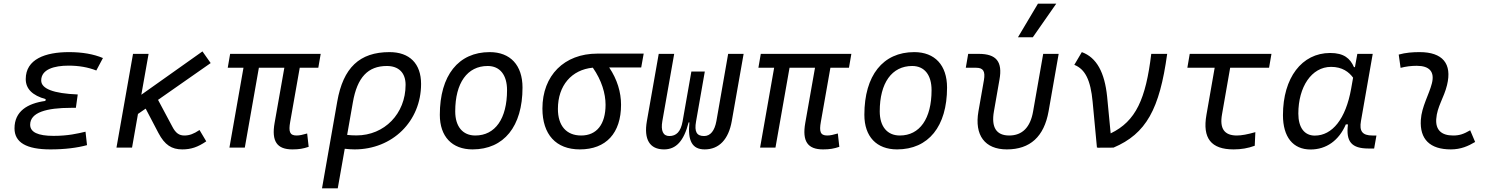

<svg xmlns="http://www.w3.org/2000/svg" viewBox="-20 -815 8243 1060"><path d="M258.3 9.8C338.4 9.8 406.7 1 460.4 -13.7L452.1 -87.9C408.2 -77.6 356 -64.9 275.4 -64.9C189 -64.9 146.5 -85.4 146.5 -126.5C146.5 -194.3 236.3 -219.7 373 -219.7H398.9L409.2 -293.5C274.9 -298.8 207.5 -325.2 207.5 -370.6C207.5 -432.1 278.8 -452.6 358.4 -452.6C415.5 -452.6 465.8 -443.8 511.7 -425.8L548.3 -494.6C496.1 -516.6 433.6 -527.3 360.8 -527.3C230 -527.3 122.1 -488.3 122.1 -378.4C122.1 -324.7 158.7 -288.1 232.4 -267.6L230.5 -257.8C130.9 -244.1 60.1 -200.2 60.1 -106.4C60.1 -28.3 126 9.8 258.3 9.8Z M623 0H709L741.7 -186L784.2 -215.3L854.5 -81.1C889.6 -14.2 928.2 9.8 986.3 9.8C1034.7 9.8 1072.3 -2.9 1118.7 -34.7L1081.5 -97.2C1049.3 -75.7 1025.9 -66.9 997.6 -66.9C969.2 -66.9 949.7 -80.1 931.2 -116.2L852.5 -263.7L1143.1 -466.8L1097.7 -531.2L760.3 -292L800.3 -517.6H714.4Z M1594.2 9.8C1630.9 9.8 1653.3 5.9 1684.1 -4.4L1675.8 -78.1C1652.3 -71.3 1634.8 -66.9 1617.2 -66.9C1578.6 -66.9 1572.8 -89.4 1582 -141.6L1634.8 -440.9H1737.3L1750.5 -517.6H1250.5L1237.3 -440.9H1324.2L1246.6 0H1331.5L1409.2 -440.9H1549.8L1496.1 -136.7C1478 -34.7 1509.3 9.8 1594.2 9.8Z M2130.4 -527.3C1965.3 -527.3 1874.5 -441.4 1841.8 -253.9L1757.8 224.6H1844.7L1883.3 6.3C1901.4 8.3 1918.9 9.8 1937.5 9.8C2147 9.8 2304.7 -145.5 2304.7 -351.6C2304.7 -463.9 2241.2 -527.3 2130.4 -527.3ZM1896.5 -70.3 1928.2 -250.5C1952.1 -387.7 2011.2 -450.7 2115.7 -450.7C2181.6 -450.7 2219.2 -412.6 2219.2 -346.7C2219.2 -187.5 2102.5 -67.4 1948.2 -67.4C1929.2 -67.4 1911.6 -68.4 1896.5 -70.3Z M2588.9 9.8C2762.2 9.8 2864.7 -117.2 2864.7 -331.5C2864.7 -455.1 2797.4 -527.3 2683.6 -527.3C2510.7 -527.3 2408.2 -398.4 2408.2 -181.2C2408.2 -61 2475.6 9.8 2588.9 9.8ZM2604 -66.9C2534.7 -66.9 2493.2 -116.2 2493.2 -200.2C2493.2 -357.4 2560.1 -450.7 2672.4 -450.7C2740.2 -450.7 2779.3 -400.9 2779.3 -317.4C2779.3 -159.7 2713.9 -66.9 2604 -66.9Z M3181.2 9.8C3326.2 9.8 3408.7 -80.1 3408.7 -236.8C3408.7 -305.7 3387.7 -376.5 3343.3 -442.4H3520L3533.7 -519H3277.8C3095.2 -519 2974.6 -398.4 2974.6 -215.8C2974.6 -72.3 3049.8 9.8 3181.2 9.8ZM3252.9 -441.4C3301.8 -371.6 3323.2 -298.3 3323.2 -236.8C3323.2 -128.9 3274.4 -66.9 3188.5 -66.9C3106.9 -66.9 3060.1 -120.6 3060.1 -213.9C3060.1 -342.8 3135.7 -430.2 3252.9 -441.4Z M3870.6 9.8C3950.2 9.8 4002.4 -45.9 4020 -146.5L4085.4 -517.6H4000L3935.1 -146.5C3925.3 -93.3 3902.3 -64 3867.2 -64C3826.7 -64 3812.5 -86.9 3822.8 -144.5L3871.1 -419.9H3796.9L3748.5 -145C3738.3 -87.4 3713.4 -64 3675.3 -64C3640.6 -64 3627.4 -93.3 3636.7 -146.5L3702.1 -517.6H3616.7L3551.3 -146.5C3533.7 -45.9 3566.4 9.8 3646 9.8C3712.9 9.8 3755.4 -36.6 3781.7 -139.2H3786.1C3775.9 -36.6 3801.8 9.8 3870.6 9.8Z M4523.9 9.8C4560.5 9.8 4583 5.9 4613.8 -4.4L4605.5 -78.1C4582 -71.3 4564.5 -66.9 4546.9 -66.9C4508.3 -66.9 4502.4 -89.4 4511.7 -141.6L4564.5 -440.9H4667L4680.2 -517.6H4180.2L4167 -440.9H4253.9L4176.3 0H4261.2L4338.9 -440.9H4479.5L4425.8 -136.7C4407.7 -34.7 4439 9.8 4523.9 9.8Z M4932.6 9.8C5106 9.8 5208.5 -117.2 5208.5 -331.5C5208.5 -455.1 5141.1 -527.3 5027.3 -527.3C4854.5 -527.3 4752 -398.4 4752 -181.2C4752 -61 4819.3 9.8 4932.6 9.8ZM4947.8 -66.9C4878.4 -66.9 4836.9 -116.2 4836.9 -200.2C4836.9 -357.4 4903.8 -450.7 5016.1 -450.7C5084 -450.7 5123 -400.9 5123 -317.4C5123 -159.7 5057.6 -66.9 4947.8 -66.9Z M5538.6 9.8C5667 9.8 5744.1 -60.5 5769 -200.2L5824.7 -517.6H5739.3L5683.6 -200.2C5668.5 -111.8 5623.5 -66.9 5551.8 -66.9C5480.5 -66.9 5451.7 -111.8 5467.3 -200.2L5498 -376C5515.6 -474.1 5481 -517.6 5383.8 -517.6H5325.2L5312 -440.9H5369.6C5408.2 -440.9 5420.4 -421.4 5412.1 -372.6L5381.8 -200.2C5358.9 -68.4 5417 9.8 5538.6 9.8ZM5600.1 -609.4H5682.1L5811.5 -794.9H5710.4Z M6036.1 0.5 6041.5 -1.5 6040 0.5 6127.4 0C6308.1 -76.7 6381.8 -212.4 6423.8 -517.6H6335.9C6305.7 -268.6 6251.5 -146 6111.8 -78.6L6092.3 -281.2C6078.6 -415.5 6034.2 -497.6 5952.6 -527.3L5911.1 -457C5971.2 -433.1 6001 -373 6012.2 -253.4Z M6790.5 9.8C6832.5 9.8 6870.1 3.4 6907.2 -10.3L6910.6 -85.4C6867.7 -73.2 6834.5 -66.9 6808.6 -66.9C6739.3 -66.9 6712.4 -105 6726.6 -184.1L6771.5 -440.9H6986.3L6999.5 -517.6H6548.3L6535.2 -440.9H6686L6640.6 -181.2C6617.7 -51.8 6666 9.8 6790.5 9.8Z M7460.4 -444.3H7455.1C7434.1 -492.2 7399.9 -522.5 7323.7 -522.5C7167 -522.5 7063 -385.3 7063 -179.2C7063 -59.1 7118.2 10.3 7215.3 10.3C7302.7 10.3 7372.1 -39.6 7410.2 -128.4H7421.9C7409.7 -32.7 7441.9 4.9 7535.6 4.9H7566.4L7579.1 -66.9H7557.1C7500.5 -66.9 7483.9 -91.3 7493.7 -147L7558.6 -517.6H7473.6ZM7328.6 -445.8C7390.6 -445.8 7427.2 -417.5 7450.2 -386.2L7439.5 -325.7C7409.7 -157.7 7335 -66.4 7238.8 -66.4C7181.6 -66.4 7147.9 -110.4 7147.9 -188C7147.9 -335 7220.7 -445.8 7328.6 -445.8Z M8096.7 -95.7C8060.1 -74.7 8037.6 -66.9 8002.4 -66.9C7937.5 -66.9 7905.3 -98.1 7909.2 -157.7C7913.6 -225.6 7952.1 -275.4 7968.8 -345.2C7998 -464.4 7943.8 -527.3 7817.4 -527.3C7778.8 -527.3 7740.2 -524.4 7702.1 -513.7L7712.4 -440.4C7742.2 -448.2 7772 -451.7 7801.8 -451.7C7872.1 -451.7 7901.4 -418.5 7885.3 -355C7870.1 -293.9 7828.6 -226.1 7824.2 -153.3C7817.4 -46.4 7874.5 9.8 7989.7 9.8C8044.9 9.8 8085.4 -8.3 8124 -31.2Z"/></svg>

Font: Cascadia Code SemiLight
Style: Italic
Weight: 350
Italic angle: -10°
Monospace: yes
Designer: Aaron Bell
Foundry: Saja Typeworks
Version: Version 2404.023